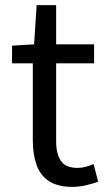

<svg xmlns="http://www.w3.org/2000/svg" viewBox="-20 -716 417 749"><path d="M262 13Q205 13 171 -9.5Q137 -32 122.5 -73Q108 -114 108 -168V-469H27V-538L113 -543L123 -696H199V-543H347V-469H199V-165Q199 -116 217.5 -88.5Q236 -61 283 -61Q298 -61 315 -65.5Q332 -70 345 -76L363 -7Q340 1 314 7Q288 13 262 13Z"/></svg>

Font: Noto Sans TC
Style: Regular
Weight: 400
Designer: Ryoko NISHIZUKA  (kana, bopomofo & ideographs); Paul D. Hunt (Latin, Greek & Cyrillic); Sandoll Communications , Soo-you
Foundry: Adobe
Version: Version 2.004-H2;hotconv 1.0.118;makeotfexe 2.5.65603